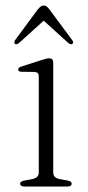

<svg xmlns="http://www.w3.org/2000/svg" viewBox="-20 -678 320 698"><path d="M173.5 -450.5V-51.5Q173.5 -41 179.5 -35Q185.5 -29 196.5 -27L224.5 -22Q232.5 -20.5 236.5 -17.8Q240.5 -15 240.5 -10Q240.5 -5.5 236.5 -2.8Q232.5 0 225 0H67.5Q61 0 57 -2.8Q53 -5.5 53 -10Q53 -14.5 57 -17.2Q61 -20 68 -21.5L98 -27Q109 -29.5 115 -35.2Q121 -41 121 -51V-399Q121 -408 117.5 -412Q114 -416 105.5 -416.5L60 -417Q52.5 -417 49.2 -419.2Q46 -421.5 46 -425Q46 -429 49.2 -431.8Q52.5 -434.5 60.5 -437L130.5 -459.5Q141 -463 147.8 -464.5Q154.5 -466 159 -466Q166.5 -466 170 -462.2Q173.5 -458.5 173.5 -450.5ZM144.1 -607.5H133.8L229.2 -521Q233.7 -518 237.3 -517.2Q240.9 -516.5 243.6 -518.5Q245.8 -520.5 245.8 -524.2Q245.8 -528 242.2 -532.5L159.9 -643.5Q154.5 -650.5 150 -654.2Q145.5 -658 139.2 -658Q132.9 -658 127.9 -654.2Q123 -650.5 117.1 -643.5L35.2 -532.5Q32.1 -528 32.1 -524.2Q32.1 -520.5 34.3 -518.5Q37.5 -516.5 40.8 -517.2Q44.2 -518 48.3 -521Z"/></svg>

Font: Fraunces ExtraLight
Style: Regular
Weight: 250
Version: Version 1.000;[b76b70a41]